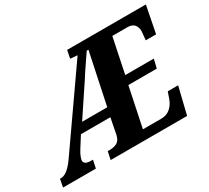

<svg xmlns="http://www.w3.org/2000/svg" viewBox="-172 -942 1273 1170"><g transform="rotate(-30 464.5 -357.0)"><path d="M-22 -56H-14Q29 -56 83 -133L447 -654L397 -658L408 -714H962L925 -525H852Q858 -579 858 -586Q858 -615 843 -632.5Q828 -650 795 -650H689L638 -404H839L824 -342H624L566 -64H694Q734 -64 760 -87Q786 -110 798 -146L813 -189H886L840 0H302L314 -56H326Q359 -56 380 -68Q401 -80 409 -114L431 -227H224L174 -148Q161 -127 154.5 -110Q148 -93 148 -85Q148 -56 196 -56H210L198 0H-33ZM445 -289 521 -650H509Q489 -622 466 -587Q443 -552 431 -535Q410 -501 386 -466L268 -289Z"/></g></svg>

Font: Noto Serif NarrowExtraBold
Style: Italic
Weight: 800
Width: 4
Italic angle: -12°
Designer: Monotype Design Team
Foundry: Monotype Imaging Inc.
Version: Version 1.001